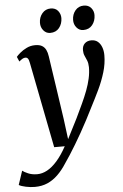

<svg xmlns="http://www.w3.org/2000/svg" viewBox="-106 -801 699 1094"><g transform="rotate(-5 243.0 -253.5)"><path d="M81.5 -457Q78 -476 72.5 -482.8Q67 -489.5 58.5 -489.5Q50 -489.5 41.8 -484.8Q33.5 -480 22.5 -470.5L10.5 -498Q16.5 -506 32.5 -519.8Q48.5 -533.5 71 -544.5Q93.5 -555.5 119.5 -555.5Q144.5 -555.5 159 -547Q173.5 -538.5 181.2 -522.8Q189 -507 192 -485Q198.5 -441 205.2 -395.5Q212 -350 218.8 -304.2Q225.5 -258.5 232.2 -212.8Q239 -167 245.5 -122L260.5 -5.5L318.5 -119.5Q339 -162 356.5 -199.8Q374 -237.5 387 -272Q400 -306.5 407.2 -339.2Q414.5 -372 414.5 -404Q414 -427 407.8 -442.2Q401.5 -457.5 395.2 -471.2Q389 -485 389 -503.5Q389 -527.5 403.2 -541.2Q417.5 -555 441 -555Q463.5 -555 478 -543Q492.5 -531 500.2 -510.5Q508 -490 508 -464Q508 -416 493.2 -367Q478.5 -318 455.5 -270Q432.5 -222 408.5 -176Q391 -140.5 372.2 -105Q353.5 -69.5 334.5 -35.8Q315.5 -2 297 28.5Q278.5 59 261.8 85.2Q245 111.5 230.5 132Q207.5 168 180.5 194.2Q153.5 220.5 121.2 234.8Q89 249 48.5 249Q24 249 -2.5 243.5Q-29 238 -42.5 230L-16 150.5Q-6.5 158.5 16 168.2Q38.5 178 68.5 178Q97 178 125.5 162.5Q154 147 182.2 115Q210.5 83 238 33H177.5ZM212 -617.5Q189 -617.5 173.5 -636Q158 -654.5 158.5 -680Q159 -711.5 177.8 -733.8Q196.5 -756 226 -756Q253.5 -756 268 -738Q282.5 -720 282.5 -696.5Q282 -663.5 263.5 -640.5Q245 -617.5 212 -617.5ZM401.5 -617.5Q378.5 -617.5 363 -636Q347.5 -654.5 348 -680Q348.5 -711.5 367 -733.8Q385.5 -756 415.5 -756Q442.5 -756 457.5 -738Q472.5 -720 472 -696.5Q471.5 -663.5 453 -640.5Q434.5 -617.5 401.5 -617.5Z"/></g></svg>

Font: Merriweather 48pt Medium
Style: Italic
Weight: 500
Italic angle: -7.8°
Version: Version 2.101